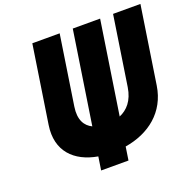

<svg xmlns="http://www.w3.org/2000/svg" viewBox="-155 -983 1249 1240"><g transform="rotate(-20 469.0 -363.0)"><path d="M938.2 -825H750.2L677.3 -348C663.6 -258.8 618.6 -210.6 563.7 -187.6L661.2 -825H473.2L375.8 -188.1C327.6 -211.3 296.7 -259.5 310.3 -348L383.2 -825H195.2L113.8 -293C87.5 -121 187.9 -20.1 345.9 7.3L331.9 99H519.9L533.8 7.6C700.4 -19.4 830.4 -120.4 856.8 -293Z"/></g></svg>

Font: Sztylet
Style: BdObl
Weight: 700
Foundry: Cannot Into Space Fonts, PlusOne Fonts
Version: Version 0.12